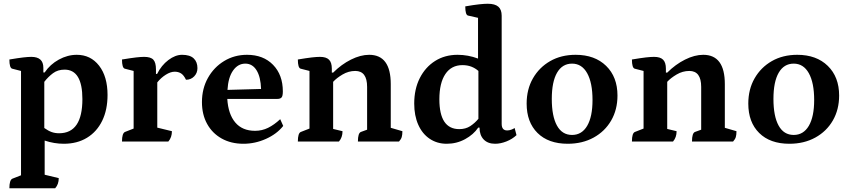

<svg xmlns="http://www.w3.org/2000/svg" viewBox="-20 -754 4527 1023"><path d="M30 249Q30 205 46 198L92 180V-376L45 -388Q30 -392 30 -437Q78 -445 104 -448Q130 -451 147 -451Q211 -451 211 -393V-368H218Q247 -411 293.5 -436.5Q340 -462 389 -462Q463 -462 508 -404Q553 -346 553 -248Q553 -169 524.5 -110.5Q496 -52 443.5 -20Q391 12 320 12Q269 12 218 -5V177L293 195Q293 228 274 249ZM295 -44Q419 -44 419 -226Q419 -383 324 -383Q288 -383 262.5 -364Q237 -345 216 -318V-72Q237 -57 255 -50.5Q273 -44 295 -44Z M630 0Q630 -44 646 -51L692 -69V-376L645 -388Q630 -392 630 -437Q679 -445 705 -448Q731 -451 748 -451Q783 -451 797 -436Q811 -421 811 -384V-360H817Q840 -406 877 -434Q914 -462 950 -462Q992 -462 1012 -443Q1032 -424 1032 -391Q1032 -365 1014.5 -347Q997 -329 971 -329Q959 -354 944.5 -363Q930 -372 911 -372Q889 -372 863.5 -356Q838 -340 818 -315V-74L896 -55Q896 -22 877 0Z M1277 12Q1211 12 1161 -16Q1111 -44 1083.5 -94Q1056 -144 1056 -210Q1056 -282 1088 -339Q1120 -396 1174.5 -429Q1229 -462 1296 -462Q1383 -462 1435 -408.5Q1487 -355 1487 -267Q1487 -242 1480 -234.5Q1473 -227 1458 -227H1191Q1196 -146 1233.5 -101.5Q1271 -57 1339 -57Q1376 -57 1408.5 -73Q1441 -89 1473 -119L1489 -83Q1455 -40 1397 -14Q1339 12 1277 12ZM1287 -415Q1248 -415 1222 -378.5Q1196 -342 1192 -275L1371 -280Q1369 -344 1347 -379.5Q1325 -415 1287 -415Z M1567 0Q1567 -45 1583 -51L1629 -69V-376L1582 -388Q1567 -392 1567 -437Q1615 -445 1641 -448Q1667 -451 1685 -451Q1718 -451 1733 -436Q1748 -421 1748 -388V-367H1755Q1799 -411 1850 -436.5Q1901 -462 1947 -462Q2062 -462 2062 -306V-73L2124 -55Q2124 -36 2120.5 -24Q2117 -12 2106 0H1887Q1887 -45 1903 -51L1936 -63V-291Q1936 -376 1873 -376Q1837 -376 1805 -357Q1773 -338 1755 -318V-67L1805 -55Q1805 -22 1786 0Z M2360 12Q2309 12 2269.5 -14.5Q2230 -41 2208.5 -89.5Q2187 -138 2187 -202Q2187 -279 2216.5 -337.5Q2246 -396 2298 -429Q2350 -462 2418 -462Q2474 -462 2527 -442V-659L2474 -671Q2459 -674 2459 -720Q2505 -728 2533 -731Q2561 -734 2579 -734Q2617 -734 2635 -718.5Q2653 -703 2653 -670V-94Q2653 -59 2682 -59Q2693 -59 2704 -63Q2715 -67 2722 -72L2732 -34Q2710 -13 2678.5 -0.5Q2647 12 2618 12Q2579 12 2557 -11Q2535 -34 2535 -74H2528Q2503 -37 2458 -12.5Q2413 12 2360 12ZM2427 -66Q2461 -66 2485.5 -82Q2510 -98 2529 -121V-376Q2512 -391 2491 -399Q2470 -407 2444 -407Q2385 -407 2353 -359.5Q2321 -312 2321 -225Q2321 -66 2427 -66Z M3005 12Q2902 12 2844 -45.5Q2786 -103 2786 -202Q2786 -278 2819.5 -336.5Q2853 -395 2911.5 -428.5Q2970 -462 3047 -462Q3149 -462 3209.5 -403Q3270 -344 3270 -245Q3270 -170 3236.5 -112Q3203 -54 3143 -21Q3083 12 3005 12ZM3028 -35Q3080 -35 3108.5 -83.5Q3137 -132 3137 -221Q3137 -313 3108.5 -364Q3080 -415 3028 -415Q2976 -415 2948 -366.5Q2920 -318 2920 -227Q2920 -135 2947.5 -85Q2975 -35 3028 -35Z M3347 0Q3347 -45 3363 -51L3409 -69V-376L3362 -388Q3347 -392 3347 -437Q3395 -445 3421 -448Q3447 -451 3465 -451Q3498 -451 3513 -436Q3528 -421 3528 -388V-367H3535Q3579 -411 3630 -436.5Q3681 -462 3727 -462Q3842 -462 3842 -306V-73L3904 -55Q3904 -36 3900.5 -24Q3897 -12 3886 0H3667Q3667 -45 3683 -51L3716 -63V-291Q3716 -376 3653 -376Q3617 -376 3585 -357Q3553 -338 3535 -318V-67L3585 -55Q3585 -22 3566 0Z M4186 12Q4083 12 4025 -45.5Q3967 -103 3967 -202Q3967 -278 4000.5 -336.5Q4034 -395 4092.5 -428.5Q4151 -462 4228 -462Q4330 -462 4390.5 -403Q4451 -344 4451 -245Q4451 -170 4417.5 -112Q4384 -54 4324 -21Q4264 12 4186 12ZM4209 -35Q4261 -35 4289.5 -83.5Q4318 -132 4318 -221Q4318 -313 4289.5 -364Q4261 -415 4209 -415Q4157 -415 4129 -366.5Q4101 -318 4101 -227Q4101 -135 4128.5 -85Q4156 -35 4209 -35Z"/></svg>

Font: Petrona
Style: Bold
Weight: 700
Designer: Ringo R. Seeber
Foundry: Ringo R. Seeber
Version: Version 2.001; ttfautohint (v1.8.3)